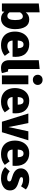

<svg xmlns="http://www.w3.org/2000/svg" viewBox="1476 -2336 878 3871"><g transform="rotate(90 1915.5 -401.0)"><path d="M355 18Q271 18 217 -49L210 0H51V-743L229 -761V-481Q282 -551 371 -551Q472 -551 520 -473Q568 -395 568 -266Q568 -185 543 -121Q518 -57 470.5 -19.5Q423 18 355 18ZM302 -110Q385 -110 385 -266Q385 -352 366 -387Q347 -422 309 -422Q264 -422 229 -366V-155Q256 -110 302 -110Z M894 18Q799 18 737.5 -18.5Q676 -55 646.5 -118.5Q617 -182 617 -264Q617 -340 645 -405.5Q673 -471 730 -511Q787 -551 874 -551Q986 -551 1056.5 -481.5Q1127 -412 1127 -275L1124 -215H798Q805 -109 911 -109Q970 -109 1035 -156L1107 -58Q1017 18 894 18ZM952 -319V-325Q951 -378 934 -407Q917 -436 877 -436Q839 -436 820 -408.5Q801 -381 797 -319Z M1351 18Q1273 18 1233.5 -25Q1194 -68 1194 -145V-743L1372 -761V-151Q1372 -122 1397 -122Q1409 -122 1421 -126L1454 0Q1413 18 1351 18Z M1590 -624Q1543 -624 1515.5 -652.5Q1488 -681 1488 -722Q1488 -763 1515.5 -791.5Q1543 -820 1590 -820Q1636 -820 1664.5 -791.5Q1693 -763 1693 -722Q1693 -681 1664.5 -652.5Q1636 -624 1590 -624ZM1679 0H1501V-533H1679Z M2033 18Q1938 18 1876.5 -18.5Q1815 -55 1785.5 -118.5Q1756 -182 1756 -264Q1756 -340 1784 -405.5Q1812 -471 1869 -511Q1926 -551 2013 -551Q2125 -551 2195.5 -481.5Q2266 -412 2266 -275L2263 -215H1937Q1944 -109 2050 -109Q2109 -109 2174 -156L2246 -58Q2156 18 2033 18ZM2091 -319V-325Q2090 -378 2073 -407Q2056 -436 2016 -436Q1978 -436 1959 -408.5Q1940 -381 1936 -319Z M2646 0H2435L2269 -533H2462L2542 -131L2628 -533H2809Z M3092 18Q2997 18 2935.5 -18.5Q2874 -55 2844.5 -118.5Q2815 -182 2815 -264Q2815 -340 2843 -405.5Q2871 -471 2928 -511Q2985 -551 3072 -551Q3184 -551 3254.5 -481.5Q3325 -412 3325 -275L3322 -215H2996Q3003 -109 3109 -109Q3168 -109 3233 -156L3305 -58Q3215 18 3092 18ZM3150 -319V-325Q3149 -378 3132 -407Q3115 -436 3075 -436Q3037 -436 3018 -408.5Q2999 -381 2995 -319Z M3576 18Q3437 18 3348 -63L3433 -158Q3497 -106 3571 -106Q3638 -106 3638 -148Q3638 -164 3631 -173Q3624 -182 3600.5 -191Q3577 -200 3530 -214Q3375 -260 3375 -383Q3375 -428 3400.5 -466.5Q3426 -505 3476 -528Q3526 -551 3600 -551Q3719 -551 3800 -484L3736 -386Q3672 -426 3607 -426Q3552 -426 3552 -395Q3552 -381 3560 -373Q3573 -358 3659 -333Q3745 -307 3782.5 -267Q3820 -227 3820 -161Q3820 -77 3749.5 -29.5Q3679 18 3576 18Z"/></g></svg>

Font: Trujillo ExtraBold
Style: Regular
Weight: 800
Designer: Fira Sans original fonts by bBox Type GmbH, Carrois Corporate GbR, & Edenspiekermann AG / Changes by Cristiano Sobral
Foundry: Fira Sans original fonts by bBox Type GmbH, Carrois Corporate GbR, & Edenspiekermann AG / Changes by Cristiano Sobral
Version: Version 4.301;July 28, 2020;FontCreator 13.0.0.2655 64-bit